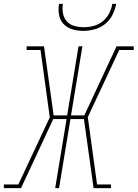

<svg xmlns="http://www.w3.org/2000/svg" viewBox="-52 -975 713 995"><path d="M-32 0V-19H43L206 -367L158 -716H86V-735H176L226 -377H296L355 -735H375L316 -377H385L552 -735H641V-716H566L403 -368L451 -19H523V0H433L383 -358H313L254 0H234L293 -358H224L143 -184L57 0ZM379 -815Q350 -815 323 -823Q296 -831 277.5 -850.5Q259 -870 254 -898Q249 -926 254 -955H274Q270 -930 274.5 -905.5Q279 -881 294.5 -864Q310 -847 333.5 -840.5Q357 -834 382 -834Q407 -834 432.5 -840.5Q458 -847 479.5 -864Q501 -881 513.5 -905.5Q526 -930 530 -955H550Q545 -926 531 -898Q517 -870 492.5 -850.5Q468 -831 438 -823Q408 -815 379 -815Z"/></svg>

Font: Iosevka HT Thin Extended
Style: Italic
Weight: 100
Width: 7
Italic angle: -9°
Monospace: yes
Designer: Belleve Invis
Foundry: Belleve Invis
Version: Version 32.3.0; ttfautohint (v1.8.4)